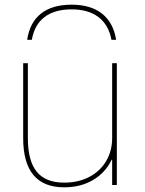

<svg xmlns="http://www.w3.org/2000/svg" viewBox="-20 -790 618 820"><path d="M79 -200V-520H99V-200Q99 -103 137 -56.5Q175 -10 254 -10Q314 -10 360.5 -34Q407 -58 433 -101.5Q459 -145 459 -200V-520H479V0H459V-108H457Q430 -52 377 -21Q324 10 254 10Q79 10 79 -200ZM476 -620H456Q444 -684 400.5 -717Q357 -750 286 -750Q213 -750 170 -717Q127 -684 116 -620H96Q107 -694 155 -732Q203 -770 286 -770Q367 -770 415.5 -732Q464 -694 476 -620Z"/></svg>

Font: Enso Thin
Style: Regular
Weight: 100
Designer: Coji Morishita
Foundry: UNDERFOREST DESIGN
Version: Version 1.000